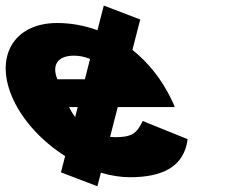

<svg xmlns="http://www.w3.org/2000/svg" viewBox="-115 -609 823 676"><path d="M183.8 -330H86.9C67.7 -377 84.6 -413 145.6 -413C164.9 -413 184 -409 202.1 -401.3ZM158.6 -232 149.7 -197.1C141.6 -207.4 134.4 -219 128.2 -232ZM299.5 -232H500.2C498.4 -238 493.2 -249 489.9 -256C454.8 -330.1 406.6 -389.3 351.2 -433.3L378.7 -540.3L250.4 -589.4L228.1 -502.6C181.8 -519.5 133.7 -528 86.3 -528C-68.7 -528 -138 -406 -67.1 -256C-30.6 -178.8 36.5 -108.9 114.3 -59.4L99.6 -2.2L227.9 46.8L240.2 -1C274.9 9.3 309.6 15 343 15C457 15 533.5 -22 545.6 -119L387.4 -183C366.1 -137 346.3 -126 289.3 -126C284.1 -126 278.5 -126.4 272.6 -127.1Z"/></svg>

Font: Hussar
Style: BdOpOblFive
Weight: 700
Foundry: Cannot Into Space Fonts
Version: Version 2.00